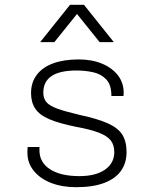

<svg xmlns="http://www.w3.org/2000/svg" viewBox="-20 -768 640 798"><path d="M297 10Q237 10 191.5 -8Q146 -26 120 -58.5Q94 -91 94 -132V-142Q94 -149 95 -157H144V-143Q144 -93 188 -64.5Q232 -36 310 -36Q378 -36 416.5 -63Q455 -90 455 -136Q455 -165 440.5 -184Q426 -203 391 -216.5Q356 -230 296 -241Q226 -255 185 -272.5Q144 -290 126.5 -316.5Q109 -343 109 -381Q109 -425 132.5 -456.5Q156 -488 200.5 -504.5Q245 -521 307 -521Q362 -521 404 -503.5Q446 -486 470 -455Q494 -424 494 -383V-378Q494 -375 493 -369H443Q443 -415 422 -437.5Q401 -460 368 -467.5Q335 -475 298 -475Q160 -475 160 -383Q160 -359 173 -343.5Q186 -328 219.5 -316Q253 -304 313 -290Q387 -274 429 -255Q471 -236 488.5 -208Q506 -180 506 -136Q506 -90 482.5 -57.5Q459 -25 412.5 -7.5Q366 10 297 10ZM147 -593 271 -748H329L453 -593H394L300 -710L206 -593Z"/></svg>

Font: Chivo Mono Medium Thin
Style: Regular
Weight: 250
Monospace: yes
Version: Version 1.008